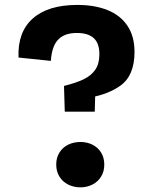

<svg xmlns="http://www.w3.org/2000/svg" viewBox="-20 -762 660 795"><path d="M372.3 -299.6H248.2L245 -406.2Q296.2 -419 327.1 -434.1Q358.1 -449.2 374.8 -473.8Q391.5 -498.5 391.5 -537.2Q391.5 -583.2 367.9 -604.4Q344.2 -625.5 298.4 -625.5Q247.2 -625.5 221 -598.2Q194.7 -571 190.5 -509.9L56.7 -523.7Q52.4 -629.1 115.6 -685.3Q178.8 -741.6 300.1 -741.6Q371.9 -741.6 425 -720.3Q478.2 -699.1 507.6 -655.4Q537 -611.8 537 -546.8Q537 -448.1 477.1 -406.3Q417.2 -364.5 324 -354.2L374.7 -386.2ZM212.8 -80.4Q212.8 -109 226.1 -130.3Q239.3 -151.7 262.2 -162.9Q285 -174.1 312.9 -174.1Q340.5 -174.1 362.9 -162.9Q385.3 -151.7 398.6 -130.3Q411.8 -109 411.8 -80.4Q411.8 -52.2 398.6 -30.8Q385.3 -9.2 362.7 2.2Q340.1 13.7 312.9 13.7Q285.4 13.7 262.4 2.2Q239.3 -9.2 226.1 -30.8Q212.8 -52.2 212.8 -80.4Z"/></svg>

Font: Monaspace Krypton Var ExLight
Style: Regular
Weight: 200
Designer: Riley Cran and the Lettermatic Team
Version: Version 1.200 (Monaspace Krypton Var)